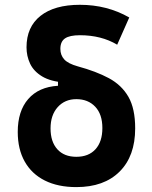

<svg xmlns="http://www.w3.org/2000/svg" viewBox="-20 -762 626 792"><path d="M294.9 9.8Q219.2 9.8 165 -17.3Q110.8 -44.4 82 -95.5Q53.2 -146.5 53.2 -217.8Q53.2 -303.7 96.4 -353.5Q139.6 -403.3 219.2 -408.2V-440.4L247.6 -421.4Q188.5 -425.8 153.8 -446.8Q119.1 -467.8 104.2 -499.3Q89.4 -530.8 89.4 -566.9Q89.4 -650.9 147 -696.5Q204.6 -742.2 309.6 -742.2Q421.9 -742.2 513.2 -689.9L463.4 -577.6Q397.9 -616.7 309.6 -616.7Q267.1 -616.7 248 -603.5Q229 -590.3 229 -560.5Q229 -534.7 244.9 -517.1Q260.7 -499.5 300.8 -488.3Q376.5 -467.8 429.2 -439.5Q481.9 -411.1 509.8 -362.5Q537.6 -314 537.6 -232.4Q537.6 -118.2 473.4 -54.2Q409.2 9.8 294.9 9.8ZM294.9 -115.2Q345.7 -115.2 374 -146.5Q402.3 -177.7 402.3 -233.9Q402.3 -290.5 372.8 -321.8Q343.3 -353 294.9 -353Q247.6 -353 218 -320.1Q188.5 -287.1 188.5 -232.4Q188.5 -177.2 216.6 -146.2Q244.6 -115.2 294.9 -115.2Z"/></svg>

Font: Cascadia Mono
Style: Regular
Weight: 400
Monospace: yes
Designer: Aaron Bell
Foundry: Saja Typeworks
Version: Version 2404.023